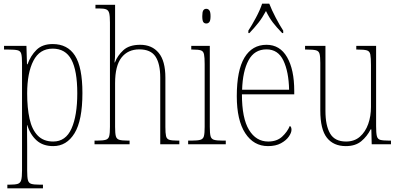

<svg xmlns="http://www.w3.org/2000/svg" viewBox="-20 -786 2169 1046"><path d="M20 240V220H33Q63 220 77 215.5Q91 211 95.5 195Q100 179 100 143V-441Q100 -476 96 -492Q92 -508 76.5 -512Q61 -516 26 -516H2V-536H124L127 -436H130Q147 -483 179 -514.5Q211 -546 267 -546Q348 -546 388.5 -483Q429 -420 429 -279Q429 -130 386 -60Q343 10 270 10Q214 10 179.5 -21Q145 -52 128 -105H127Q127 -88 127.5 -58Q128 -28 128 14V143Q128 179 132 195Q136 211 150 215.5Q164 220 194 220H214V240ZM270 -15Q338 -15 369.5 -85.5Q401 -156 401 -278Q401 -401 369 -461Q337 -521 267 -521Q196 -521 162 -455Q128 -389 128 -277Q128 -198 141 -139Q154 -80 185.5 -47.5Q217 -15 270 -15Z M495 0V-20H509Q541 -20 556 -24.5Q571 -29 575 -44.5Q579 -60 579 -95V-663Q579 -698 575 -714Q571 -730 558.5 -735Q546 -740 519 -740H500V-760H607V-491Q607 -471 604 -446H606Q620 -483 652 -512.5Q684 -542 744 -542Q808 -542 844.5 -498Q881 -454 881 -363V-94Q881 -61 884.5 -45Q888 -29 902 -24.5Q916 -20 947 -20H957V0H853V-363Q853 -439 827 -478Q801 -517 739 -517Q677 -517 642 -472.5Q607 -428 607 -333V-95Q607 -60 611 -44.5Q615 -29 629.5 -24.5Q644 -20 676 -20H686V0Z M1104 -658Q1093 -658 1087.5 -666Q1082 -674 1082 -698Q1082 -721 1087.5 -729.5Q1093 -738 1104 -738Q1114 -738 1120.5 -729.5Q1127 -721 1127 -698Q1127 -674 1120.5 -666Q1114 -658 1104 -658ZM1005 0V-20H1025Q1057 -20 1072 -24.5Q1087 -29 1091 -44.5Q1095 -60 1095 -95V-437Q1095 -473 1091.5 -490Q1088 -507 1074.5 -511.5Q1061 -516 1031 -516H1022V-536H1123V-95Q1123 -60 1127 -44.5Q1131 -29 1145.5 -24.5Q1160 -20 1192 -20H1210V0Z M1440 10Q1362 10 1316 -60.5Q1270 -131 1270 -262Q1270 -403 1312 -472.5Q1354 -542 1432 -542Q1505 -542 1544 -474.5Q1583 -407 1583 -291V-272H1298Q1298 -142 1336.5 -78.5Q1375 -15 1441 -15Q1488 -15 1516.5 -41Q1545 -67 1559 -100Q1568 -95 1568 -79Q1568 -63 1553.5 -42Q1539 -21 1510.5 -5.5Q1482 10 1440 10ZM1555 -297Q1553 -395 1524 -456Q1495 -517 1432 -517Q1366 -517 1334 -457.5Q1302 -398 1299 -297ZM1333 -619Q1352 -648 1374.5 -690Q1397 -732 1408 -766H1447Q1460 -732 1482 -690Q1504 -648 1523 -619V-606H1517Q1486 -638 1466.5 -663.5Q1447 -689 1429 -726Q1409 -689 1389 -663.5Q1369 -638 1339 -606H1333Z M1864 10Q1797 10 1761 -35.5Q1725 -81 1725 -184V-443Q1725 -477 1721 -492.5Q1717 -508 1701.5 -512Q1686 -516 1653 -516H1642V-536H1753V-182Q1753 -102 1778.5 -58.5Q1804 -15 1865 -15Q1911 -15 1941 -41.5Q1971 -68 1986 -110.5Q2001 -153 2001 -203V-431Q2001 -471 1997.5 -489Q1994 -507 1979 -511.5Q1964 -516 1929 -516H1921V-536H2029V-99Q2029 -62 2033 -45Q2037 -28 2052 -24Q2067 -20 2099 -20H2110V0H2005L2003 -81H1999Q1980 -43 1948 -16.5Q1916 10 1864 10Z"/></svg>

Font: Noto Serif Sinhala Condensed Thin
Style: Regular
Weight: 100
Width: 3
Designer: Jelle Bosma - Monotype Design Team
Foundry: Monotype Imaging Inc.
Version: Version 2.007; ttfautohint (v1.8.4.7-5d5b)